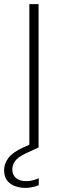

<svg xmlns="http://www.w3.org/2000/svg" viewBox="-66 -720 285 936"><path d="M77 0V-700H122V0ZM58 196Q33 196 9 188Q-15 180 -30.5 161Q-46 142 -46 109Q-46 78 -25 50Q-4 22 49 -2L107 -28L122 -1L59 28Q21 46 7.5 65.5Q-6 85 -6 106Q-6 132 11.5 147.5Q29 163 62 163Q92 163 123 149V183Q90 196 58 196Z"/></svg>

Font: DM Sans ExtraLight
Style: Regular
Weight: 200
Designer: Colophon Foundry, Jonny Pinhorn
Foundry: Colophon Foundry
Version: Version 4.004; ttfautohint (v1.8.4.7-5d5b)